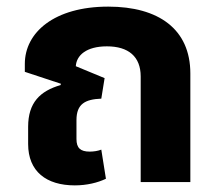

<svg xmlns="http://www.w3.org/2000/svg" viewBox="-20 -550 665 580"><path d="M206 10C242 10 275 2 300 -10L286 -98C276 -94 263 -92 251 -92C223 -92 211 -103 211 -130V-187C211 -236 237 -250 286 -252L296 -314L209 -350C211 -383 241 -410 303 -410C368 -410 405 -379 405 -319V0H555V-328C555 -462 459 -530 307 -530C144 -530 55 -452 55 -357V-333L164 -297L163 -293C101 -275 65 -240 65 -167V-115C65 -32 120 10 206 10Z"/></svg>

Font: Noto Sans Thai UI
Style: Bold
Weight: 700
Designer: Monotype Design Team
Foundry: Monotype Imaging Inc.
Version: Version 2.000